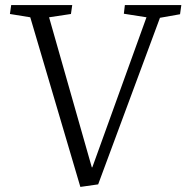

<svg xmlns="http://www.w3.org/2000/svg" viewBox="-20 -725 733 755"><path d="M341 -67H343L556 -657L467 -671L471 -705H693L688 -669L609 -655L366 0L296 10L99 -657L19 -670L24 -705H264L259 -670L173 -657Z"/></svg>

Font: Literata 24pt Light
Style: Italic
Weight: 300
Italic angle: -2°
Designer: Latin by Veronika Burian and Jose Scaglione. Greek by Irene Vlachou. Cyrillic by Vera Evstafieva
Foundry: TypeTogether
Version: Version 3.103;gftools[0.9.29]